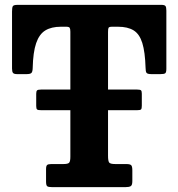

<svg xmlns="http://www.w3.org/2000/svg" viewBox="-20 -770 734 790"><path d="M169.5 -23V-74Q169.5 -87.5 174 -91.2Q178.5 -95 191.5 -95H240.5Q259 -95 264.2 -100.2Q269.5 -105.5 269.5 -125V-316.5H151Q136.5 -316.5 132.8 -319.5Q129 -322.5 129 -334V-384Q129 -394.5 132.5 -398Q136 -401.5 149 -401.5H269.5V-639.5Q269.5 -651 266.8 -655.5Q264 -660 252.5 -660H230.5Q191.5 -660 166.5 -644.8Q141.5 -629.5 128.8 -592.5Q116 -555.5 114.5 -489.5Q114 -474.5 109.2 -469.8Q104.5 -465 88.5 -465H51Q37.5 -465 33.5 -470Q29.5 -475 29.5 -488V-722.5Q29.5 -739 32.8 -744.5Q36 -750 52.5 -750H644Q657 -750 660.8 -745.2Q664.5 -740.5 664.5 -726.5V-487Q664.5 -472 659.8 -468.5Q655 -465 639.5 -465H604Q587 -465 583 -470.2Q579 -475.5 579 -490.5Q577 -556.5 565.5 -593.2Q554 -630 529.8 -645Q505.5 -660 465.5 -660H441Q428.5 -660 426.5 -655.2Q424.5 -650.5 424.5 -638.5V-401.5H544Q557 -401.5 560.2 -398.2Q563.5 -395 563.5 -384.5V-335Q563.5 -323.5 560.5 -320Q557.5 -316.5 543 -316.5H424.5V-129.5Q424.5 -108 429 -101.5Q433.5 -95 454.5 -95H499.5Q515.5 -95 520 -90Q524.5 -85 524.5 -69V-24.5Q524.5 -8 517.8 -4Q511 0 496 0H194.5Q179 0 174.2 -3.8Q169.5 -7.5 169.5 -23Z"/></svg>

Font: Besley* Narrow
Style: Bold
Weight: 700
Width: 4
Designer: Owen Earl
Foundry: indestructible type*
Version: Version 3.000; ttfautohint (v1.8.3)